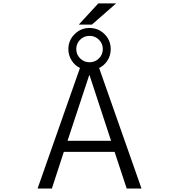

<svg xmlns="http://www.w3.org/2000/svg" viewBox="-20 -1095 1040 1115"><path d="M513.7 -952.1H437.5L550.8 -1075.2H654.3ZM372.1 -277.3H625L500 -658.2H498ZM350.6 -212.9 281.2 0H198.2L444.3 -700.2Q414.1 -714.8 395.5 -744.6Q377 -774.4 377 -809.6Q377 -860.4 413.1 -896.5Q449.2 -932.6 500 -932.6Q550.8 -932.6 586.9 -897Q623 -861.3 623 -809.6Q623 -773.4 604.5 -744.1Q585.9 -714.8 555.7 -700.2L801.8 0H715.8L645.5 -212.9ZM554.7 -755.9Q577.1 -778.3 577.1 -810.1Q577.1 -841.8 554.7 -864.3Q532.2 -886.7 500 -886.7Q467.8 -886.7 445.3 -864.3Q422.9 -841.8 422.9 -810.1Q422.9 -778.3 445.3 -755.9Q467.8 -733.4 500 -733.4Q532.2 -733.4 554.7 -755.9Z"/></svg>

Font: GenEi Gothic M SemiLight
Style: Regular
Weight: 350
Designer: o_tamon (Modified); [Source Han Sans]
Ryoko NISHIZUKA  (kana & ideographs); Paul D. Hunt (Latin, Greek & Cyrillic); Wenl
Version: Version 1.1a;Original Version 1.004